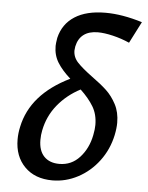

<svg xmlns="http://www.w3.org/2000/svg" viewBox="-52 -753 616 801"><g transform="rotate(5 256.0 -352.0)"><path d="M244 -559Q242 -547 242 -542Q242 -514 262 -492.5Q282 -471 324 -440Q363 -412 387 -389.5Q411 -367 428.5 -334Q446 -301 446 -257Q446 -234 440 -205Q427 -144 391 -96Q355 -48 304 -21Q253 6 197 6Q124 6 81 -37.5Q38 -81 38 -152Q38 -178 44 -205Q73 -344 235 -423Q200 -454 181 -484.5Q162 -515 162 -554Q162 -564 166 -588Q180 -647 229 -678.5Q278 -710 358 -710Q428 -710 512 -684L466 -594Q432 -609 396 -617.5Q360 -626 333 -626Q296 -626 273.5 -609Q251 -592 244 -559ZM356 -240Q356 -284 336.5 -316.5Q317 -349 282 -382Q226 -353 187.5 -306Q149 -259 137 -198Q133 -179 133 -158Q133 -113 156 -89Q179 -65 220 -65Q271 -65 305.5 -103Q340 -141 351 -197Q356 -222 356 -240Z"/></g></svg>

Font: Ysabeau Infant Semibold
Style: Italic
Weight: 600
Italic angle: -12°
Designer: Christian Thalmann (Catharsis Fonts)
Version: Version 0.003